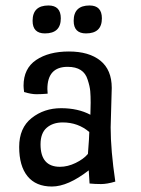

<svg xmlns="http://www.w3.org/2000/svg" viewBox="-20 -666 513 701"><path d="M209 -219Q173 -219 150.5 -199.5Q128 -180 128 -139Q128 -57 199 -57Q227 -57 256 -71Q285 -85 301 -104Q306 -167 306 -184Q265 -219 209 -219ZM388 -345 384 -201Q384 -118 401 -3Q371 6 349 6Q327 6 307 4L304 -44Q228 15 169.5 15Q111 15 80.5 -22.5Q50 -60 50 -129.5Q50 -199 95.5 -235Q141 -271 203 -271Q265 -271 310 -247Q311 -267 311 -291Q311 -315 309.5 -333Q308 -351 300 -375Q286 -422 227 -422Q153 -422 153 -341L154 -324Q132 -322 113 -322Q94 -322 68 -330Q66 -346 66 -353Q66 -416 112 -447Q158 -478 231.5 -478Q305 -478 346.5 -444.5Q388 -411 388 -345ZM202 -599Q202 -544 144 -544Q99 -544 99 -590Q99 -646 157 -646Q202 -646 202 -599ZM352 -599Q352 -544 294 -544Q249 -544 249 -590Q249 -646 307 -646Q352 -646 352 -599Z"/></svg>

Font: Port Lligat Sans
Style: Regular
Weight: 400
Designer: Dario Muhafara, Eduardo Rodriguez Tunni
Foundry: Tipo
Version: Version 1.002